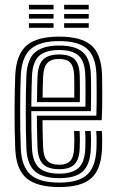

<svg xmlns="http://www.w3.org/2000/svg" viewBox="-20 -759 474 788"><path d="M223.9 8.7Q132.8 8.7 90 -26.5Q47.2 -61.7 42.7 -144.9Q41.1 -178.7 40.4 -220.3Q39.7 -262 39.8 -305.1Q39.9 -348.3 40.7 -387Q41.5 -425.8 42.7 -453.5Q47.7 -537.8 90.3 -573.2Q132.9 -608.7 222.6 -608.7Q311.8 -608.7 353.3 -574.1Q394.7 -539.6 398.6 -457.3Q399 -449.6 399.2 -427.9Q399.5 -406.1 399.6 -377.2Q399.7 -348.3 399.3 -318.6Q398.9 -289 397.5 -265.7H154.5Q154.8 -243.6 155 -224Q155.3 -204.5 155.8 -186.8Q156.4 -169.1 157 -152.1Q158.8 -115 174.4 -99Q189.9 -82.9 223.9 -82.9Q253.3 -82.9 267.9 -98.2Q282.4 -113.5 284.2 -150.5Q284.9 -165.6 285 -184.9Q285 -204.2 283.8 -221.4H306.7Q307.9 -203.3 307.8 -183.3Q307.7 -163.4 307.1 -149.6Q304.9 -104.1 285.4 -84.3Q265.9 -64.6 223.9 -64.6Q178.3 -64.6 157.3 -84.7Q136.4 -104.8 134.1 -150.9Q133.2 -171.3 132.7 -193.4Q132.1 -215.5 131.8 -238.5Q131.6 -261.6 131.3 -284.3H375.4Q376.3 -308.7 376.6 -335.7Q376.8 -362.6 376.7 -387.3Q376.6 -412.1 376.3 -430.5Q376.1 -448.9 375.7 -456.2Q372.3 -528.2 336.8 -559.3Q301.3 -590.4 222.6 -590.4Q144.5 -590.4 107.1 -558.7Q69.7 -527 65.5 -451.8Q64.3 -426.9 63.5 -389Q62.8 -351.2 62.7 -307.8Q62.6 -264.5 63.3 -222.4Q64 -180.4 65.5 -147.2Q69.3 -74.2 105.7 -41.9Q142.1 -9.6 223.9 -9.6Q301.3 -9.6 336.7 -41.3Q372.1 -72.9 375.7 -146.3Q376.2 -156.7 376.4 -169.9Q376.6 -183.1 376.3 -196.6Q376 -210.2 375 -221.4H397.9Q399.4 -204.6 399.4 -183.3Q399.4 -162 398.6 -145.4Q394.6 -62.8 354 -27.1Q313.4 8.7 223.9 8.7ZM223.9 -27.9Q154.4 -27.9 123 -56.1Q91.7 -84.2 88.4 -148.1Q87 -178.9 86.3 -219.6Q85.6 -260.4 85.7 -303.5Q85.7 -346.6 86.4 -385.1Q87 -423.5 88.3 -449.8Q92.1 -518.2 125 -545.2Q157.8 -572.1 222.6 -572.1Q288.9 -572.1 319.4 -545.3Q349.9 -518.4 352.8 -455.7Q353.3 -446.9 353.6 -422.5Q353.9 -398 353.8 -366.1Q353.8 -334.2 352.9 -302.8H108.4Q108.4 -260.3 109.1 -220.1Q109.8 -179.9 111.2 -150.1Q114.2 -93.8 140.7 -70.1Q167.1 -46.3 223.9 -46.3Q275.2 -46.3 301.1 -68.7Q327.1 -91.1 329.9 -147.6Q330.6 -163 330.7 -183Q330.7 -203.1 329.4 -221.4H352.3Q353.6 -203.4 353.6 -183.4Q353.5 -163.4 352.8 -147Q349.8 -83.4 319.8 -55.6Q289.9 -27.9 223.9 -27.9ZM108.6 -321.3H330.5Q331 -348.9 331 -375.9Q331 -403 330.7 -424.2Q330.4 -445.4 329.9 -454.8Q327.6 -507.6 302.5 -530.6Q277.4 -553.7 222.6 -553.7Q167.4 -553.7 140.9 -529.9Q114.4 -506 111.2 -448.5Q110.1 -424.7 109.5 -390.6Q108.8 -356.4 108.6 -321.3ZM131.7 -339.8Q131.9 -353.8 132.2 -373.6Q132.5 -393.5 133 -413.4Q133.5 -433.4 134.1 -447.3Q136.7 -495.5 157.8 -515.4Q178.9 -535.4 222.6 -535.4Q265.4 -535.4 285.3 -516.5Q305.1 -497.6 307 -454.3Q307.5 -445.3 307.7 -426.9Q307.9 -408.6 308 -385.7Q308 -362.8 307.6 -339.8ZM154.8 -358.3H284.8Q285.1 -378.6 285 -398.1Q284.9 -417.6 284.8 -432.2Q284.6 -446.9 284.2 -452.3Q282.7 -486.2 268.7 -501.6Q254.7 -517.1 222.6 -517.1Q189.2 -517.1 174.1 -500.2Q158.9 -483.4 157 -446.4Q156.5 -431.9 156 -417.7Q155.5 -403.5 155.3 -388.9Q155 -374.3 154.8 -358.3ZM243.3 -720.4V-739.2H344.2V-720.4ZM98.7 -645V-663.8H199.7V-645ZM98.7 -682.7V-701.5H199.7V-682.7ZM98.7 -720.4V-739.2H199.7V-720.4ZM243.3 -645V-663.8H344.2V-645ZM243.3 -682.7V-701.5H344.2V-682.7Z"/></svg>

Font: Big Shoulders Inline Text Thin
Style: Regular
Weight: 100
Designer: Patric King
Foundry: XO Type Co
Version: Version 2.002